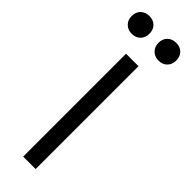

<svg xmlns="http://www.w3.org/2000/svg" viewBox="-288 -864 871 871"><g transform="rotate(45 148.0 -428.0)"><path d="M62 -856Q88 -856 103.5 -840.5Q119 -825 119 -799Q119 -774 103.5 -758Q88 -742 62 -742Q37 -742 21 -758Q5 -774 5 -799Q5 -825 21 -840.5Q37 -856 62 -856ZM234 -856Q260 -856 275.5 -840.5Q291 -825 291 -799Q291 -774 275.5 -758Q260 -742 234 -742Q209 -742 193 -758Q177 -774 177 -799Q177 -825 193 -840.5Q209 -856 234 -856ZM188 -660V0H108V-660Z"/></g></svg>

Font: Work Sans
Style: Regular
Weight: 400
Designer: Wei Huang
Foundry: Wei Huang
Version: Version 2.006; ttfautohint (v1.8.1.43-b0c9)